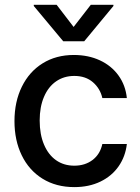

<svg xmlns="http://www.w3.org/2000/svg" viewBox="-20 -765 581 796"><path d="M40 -262.7Q40 -343.3 70.6 -405.5Q101.1 -467.8 156.7 -502.4Q212.4 -537.1 286.1 -537.1Q346.2 -537.1 394 -514.9Q441.9 -492.7 471.2 -452.1Q500.5 -411.6 505.9 -358.4H404.3Q395.5 -397.9 365.2 -424.1Q335 -450.2 288.1 -450.2Q245.1 -450.2 212.6 -427.7Q180.2 -405.3 162.4 -363.5Q144.5 -321.8 144.5 -265.6Q144.5 -208 162.4 -165.8Q180.2 -123.5 212.4 -100.8Q244.6 -78.1 288.1 -78.1Q332.5 -78.1 363.8 -101.8Q395 -125.5 404.3 -168H505.9Q500 -116.2 471.9 -75.7Q443.8 -35.2 396.5 -12.2Q349.1 10.7 288.1 10.7Q212.4 10.7 156.2 -24.2Q100.1 -59.1 70.1 -121.1Q40 -183.1 40 -262.7ZM285.2 -653.3 356.4 -745.1H450.2V-740.2L329.1 -593.8H242.2L120.1 -740.2V-745.1H214.8Z"/></svg>

Font: Pretendard GOV Medium
Style: Regular
Weight: 500
Designer: Base glyphs from Inter by Rasmus Andersson; Hangeul glyphs from Noto Sans CJK(Source Han Sans) by Jang Soo-young and Kan
Foundry: Kil Hyung-jin
Version: Version 1.309